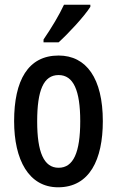

<svg xmlns="http://www.w3.org/2000/svg" viewBox="-20 -786 498 816"><path d="M364 -757V-766H252C231 -721 201 -671 165 -618V-606H229C271 -644 338 -716 364 -757ZM417 -271C417 -453 347 -550 229 -550C99 -550 40 -444 40 -271C40 -107 102 10 227 10C361 10 417 -108 417 -271ZM138 -270C138 -402 165 -467 229 -467C292 -467 321 -402 321 -271C321 -138 292 -73 229 -73C166 -73 138 -140 138 -270Z"/></svg>

Font: Noto Sans Devanagari ExtraCondensed Medium
Style: Regular
Weight: 500
Width: 2
Designer: Jelle Bosma - Monotype Design Team
Foundry: Monotype Imaging Inc.
Version: Version 2.004